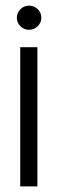

<svg xmlns="http://www.w3.org/2000/svg" viewBox="-20 -663 203 683"><path d="M40 -600Q40 -618 53 -630.5Q66 -643 83 -643Q101 -643 114 -630.5Q127 -618 127 -600Q127 -582 114 -569.5Q101 -557 83 -557Q66 -557 53 -569.5Q40 -582 40 -600ZM113 -495V0H52V-495Z"/></svg>

Font: Moniqa Paragraph
Style: Regular
Weight: 400
Designer: Rajesh Rajput
Foundry: Rajesh Rajput
Version: Version 1.000